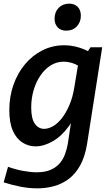

<svg xmlns="http://www.w3.org/2000/svg" viewBox="-20 -791 614 1052"><path d="M185 241Q138 241 90.5 231.5Q43 222 0 208L24 123Q66 138 107 145.5Q148 153 181 153Q227 153 257.5 139.5Q288 126 307 104Q326 82 336 54.5Q346 27 351 0L378 -178L417 -239Q398 -156 358 -100.5Q318 -45 269 -17Q220 11 175 11Q136 11 103 -10Q70 -31 50.5 -74.5Q31 -118 31 -188Q31 -261 53.5 -325.5Q76 -390 117 -439Q158 -488 213 -515.5Q268 -543 332 -543Q373 -543 416.5 -529.5Q460 -516 504 -486L453 -498L476 -532H540L457 -2Q446 66 420.5 113Q395 160 358.5 188Q322 216 277.5 228.5Q233 241 185 241ZM222 -85Q245 -85 270.5 -99.5Q296 -114 319 -143.5Q342 -173 360.5 -216Q379 -259 388 -317L411 -456L430 -417Q404 -436 379 -444.5Q354 -453 329 -453Q290 -453 257.5 -432.5Q225 -412 201 -376.5Q177 -341 164 -296Q151 -251 151 -202Q151 -141 171 -113Q191 -85 222 -85ZM343 -623Q313 -623 296 -641Q279 -659 279 -689Q279 -725 301.5 -748Q324 -771 359 -771Q388 -771 405.5 -753.5Q423 -736 423 -705Q423 -670 401 -646.5Q379 -623 343 -623Z"/></svg>

Font: Bitter Thin SemiBold
Style: Italic
Weight: 600
Italic angle: -9°
Version: Version 2.002